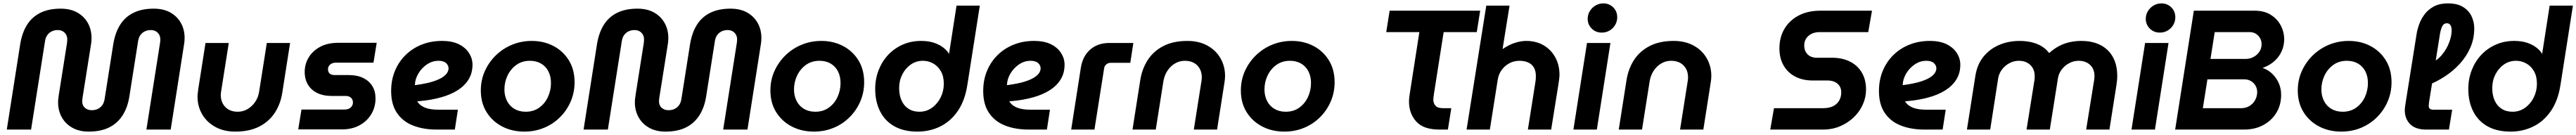

<svg xmlns="http://www.w3.org/2000/svg" viewBox="-20 -763 15169 795"><path d="M502 12Q446 12 405.5 -11Q365 -34 343.5 -73Q322 -112 322 -161Q322 -172 323.5 -184Q325 -196 327 -209L374 -506Q375 -512 375.5 -519Q376 -526 376 -532Q376 -555 360.5 -570.5Q345 -586 320 -586Q300 -586 284 -578Q268 -570 258 -555.5Q248 -541 245 -520L163 0H20L99 -503Q110 -570 139 -616.5Q168 -663 217.5 -687.5Q267 -712 337 -712Q395 -712 435.5 -689Q476 -666 497.5 -627Q519 -588 519 -539Q519 -528 518 -517.5Q517 -507 515 -496L467 -194Q466 -185 465 -178.5Q464 -172 464 -167Q464 -142 480 -128Q496 -114 520 -114Q551 -114 571.5 -132Q592 -150 596 -180L647 -503Q658 -570 687 -616.5Q716 -663 765.5 -687.5Q815 -712 885 -712Q943 -712 983.5 -689Q1024 -666 1045.5 -627Q1067 -588 1067 -539Q1067 -529 1066 -518Q1065 -507 1063 -497L985 0H842L922 -508Q923 -513 923.5 -520Q924 -527 924 -531Q924 -555 908.5 -570.5Q893 -586 868 -586Q848 -586 832 -578Q816 -570 806 -555.5Q796 -541 793 -520L742 -197Q732 -131 702 -84Q672 -37 622.5 -12.5Q573 12 502 12Z M1688 -510 1642 -217Q1632 -151 1598 -99Q1564 -47 1506 -17.5Q1448 12 1365 12Q1297 12 1247 -16Q1197 -44 1170 -90.5Q1143 -137 1143 -194Q1143 -203 1144.5 -214.5Q1146 -226 1147 -236L1190 -510H1327L1282 -225Q1281 -219 1280.5 -213.5Q1280 -208 1280 -203Q1280 -160 1307 -132.5Q1334 -105 1380 -105Q1411 -105 1437.5 -120.5Q1464 -136 1482.5 -163Q1501 -190 1506 -225L1551 -510Z M1736 -1 1755 -118H2008Q2023 -118 2034 -123Q2045 -128 2051.5 -137.5Q2058 -147 2058 -159Q2058 -177 2046.5 -187.5Q2035 -198 2015 -198H1931Q1884 -198 1848.5 -215Q1813 -232 1793.5 -264Q1774 -296 1774 -340Q1774 -384 1796.5 -423Q1819 -462 1863.5 -486.5Q1908 -511 1973 -511H2198L2179 -394H1958Q1944 -394 1933.5 -389Q1923 -384 1917.5 -376Q1912 -368 1911 -357Q1911 -339 1921 -330Q1931 -321 1950 -321H2033Q2083 -321 2118 -304Q2153 -287 2172 -256.5Q2191 -226 2191 -183Q2191 -133 2166.5 -91.5Q2142 -50 2097.5 -25.5Q2053 -1 1993 -1Z M2551 0Q2473 0 2412.5 -23.5Q2352 -47 2317.5 -97.5Q2283 -148 2283 -227Q2283 -292 2305.5 -346Q2328 -400 2368.5 -439.5Q2409 -479 2463.5 -500.5Q2518 -522 2582 -522Q2643 -522 2682.5 -502Q2722 -482 2742 -450Q2762 -418 2762 -382Q2762 -332 2738.5 -294.5Q2715 -257 2673.5 -231Q2632 -205 2576 -189.5Q2520 -174 2455 -168Q2448 -167 2444 -167Q2440 -167 2436 -167Q2451 -142 2481.5 -129.5Q2512 -117 2561 -117H2676L2658 0ZM2423 -262Q2425 -262 2427.5 -262Q2430 -262 2434 -263Q2491 -271 2527.5 -282.5Q2564 -294 2584.5 -307.5Q2605 -321 2613 -334.5Q2621 -348 2621 -360Q2621 -378 2606.5 -391.5Q2592 -405 2562 -405Q2525 -405 2493.5 -383.5Q2462 -362 2443 -329.5Q2424 -297 2423 -264Q2423 -263 2423 -263Q2423 -263 2423 -262Z M3067 12Q2995 12 2937 -18Q2879 -48 2845 -102.5Q2811 -157 2811 -230Q2811 -292 2835 -345Q2859 -398 2900.5 -438Q2942 -478 2996 -500Q3050 -522 3111 -522Q3182 -522 3239 -492Q3296 -462 3329.5 -407.5Q3363 -353 3363 -279Q3363 -218 3340 -165Q3317 -112 3276.5 -72Q3236 -32 3182.5 -10Q3129 12 3067 12ZM3075 -105Q3122 -105 3155.5 -129.5Q3189 -154 3206.5 -192.5Q3224 -231 3224 -274Q3224 -313 3209 -342.5Q3194 -372 3166 -388.5Q3138 -405 3100 -405Q3054 -405 3020.5 -381Q2987 -357 2968.5 -318.5Q2950 -280 2950 -236Q2950 -199 2965 -169Q2980 -139 3008.5 -122Q3037 -105 3075 -105Z M3898 12Q3842 12 3801.5 -11Q3761 -34 3739.5 -73Q3718 -112 3718 -161Q3718 -172 3719.5 -184Q3721 -196 3723 -209L3770 -506Q3771 -512 3771.5 -519Q3772 -526 3772 -532Q3772 -555 3756.5 -570.5Q3741 -586 3716 -586Q3696 -586 3680 -578Q3664 -570 3654 -555.5Q3644 -541 3641 -520L3559 0H3416L3495 -503Q3506 -570 3535 -616.5Q3564 -663 3613.5 -687.5Q3663 -712 3733 -712Q3791 -712 3831.5 -689Q3872 -666 3893.5 -627Q3915 -588 3915 -539Q3915 -528 3914 -517.5Q3913 -507 3911 -496L3863 -194Q3862 -185 3861 -178.5Q3860 -172 3860 -167Q3860 -142 3876 -128Q3892 -114 3916 -114Q3947 -114 3967.5 -132Q3988 -150 3992 -180L4043 -503Q4054 -570 4083 -616.5Q4112 -663 4161.5 -687.5Q4211 -712 4281 -712Q4339 -712 4379.5 -689Q4420 -666 4441.5 -627Q4463 -588 4463 -539Q4463 -529 4462 -518Q4461 -507 4459 -497L4381 0H4238L4318 -508Q4319 -513 4319.5 -520Q4320 -527 4320 -531Q4320 -555 4304.5 -570.5Q4289 -586 4264 -586Q4244 -586 4228 -578Q4212 -570 4202 -555.5Q4192 -541 4189 -520L4138 -197Q4128 -131 4098 -84Q4068 -37 4018.5 -12.5Q3969 12 3898 12Z M4772 12Q4700 12 4642 -18Q4584 -48 4550 -102.5Q4516 -157 4516 -230Q4516 -292 4540 -345Q4564 -398 4605.5 -438Q4647 -478 4701 -500Q4755 -522 4816 -522Q4887 -522 4944 -492Q5001 -462 5034.5 -407.5Q5068 -353 5068 -279Q5068 -218 5045 -165Q5022 -112 4981.5 -72Q4941 -32 4887.5 -10Q4834 12 4772 12ZM4780 -105Q4827 -105 4860.5 -129.5Q4894 -154 4911.5 -192.5Q4929 -231 4929 -274Q4929 -313 4914 -342.5Q4899 -372 4871 -388.5Q4843 -405 4805 -405Q4759 -405 4725.5 -381Q4692 -357 4673.5 -318.5Q4655 -280 4655 -236Q4655 -199 4670 -169Q4685 -139 4713.5 -122Q4742 -105 4780 -105Z M5382 12Q5301 12 5245.5 -19.5Q5190 -51 5161.5 -108Q5133 -165 5133 -239Q5133 -298 5153 -349.5Q5173 -401 5209 -439.5Q5245 -478 5294.5 -500Q5344 -522 5403 -522Q5446 -522 5478 -511.5Q5510 -501 5532.5 -484Q5555 -467 5567 -447H5568L5612 -730H5749L5676 -265Q5662 -172 5620 -110.5Q5578 -49 5516.5 -18.5Q5455 12 5382 12ZM5393 -105Q5435 -105 5467.5 -128.5Q5500 -152 5518.5 -189.5Q5537 -227 5537 -270Q5537 -314 5519.5 -344Q5502 -374 5474 -389.5Q5446 -405 5414 -405Q5374 -405 5342.5 -383Q5311 -361 5292.5 -324.5Q5274 -288 5274 -244Q5274 -203 5288 -171.5Q5302 -140 5329 -122.5Q5356 -105 5393 -105Z M6037 0Q5959 0 5898.5 -23.5Q5838 -47 5803.5 -97.5Q5769 -148 5769 -227Q5769 -292 5791.5 -346Q5814 -400 5854.5 -439.5Q5895 -479 5949.5 -500.5Q6004 -522 6068 -522Q6129 -522 6168.5 -502Q6208 -482 6228 -450Q6248 -418 6248 -382Q6248 -332 6224.5 -294.5Q6201 -257 6159.5 -231Q6118 -205 6062 -189.5Q6006 -174 5941 -168Q5934 -167 5930 -167Q5926 -167 5922 -167Q5937 -142 5967.5 -129.5Q5998 -117 6047 -117H6162L6144 0ZM5909 -262Q5911 -262 5913.5 -262Q5916 -262 5920 -263Q5977 -271 6013.5 -282.5Q6050 -294 6070.5 -307.5Q6091 -321 6099 -334.5Q6107 -348 6107 -360Q6107 -378 6092.5 -391.5Q6078 -405 6048 -405Q6011 -405 5979.5 -383.5Q5948 -362 5929 -329.5Q5910 -297 5909 -264Q5909 -263 5909 -263Q5909 -263 5909 -262Z M6287 0 6344 -365Q6355 -433 6399.5 -471.5Q6444 -510 6512 -510H6653L6635 -393H6518Q6505 -393 6494 -384Q6483 -375 6481 -361L6424 0Z M6648 0 6694 -293Q6705 -360 6739 -411.5Q6773 -463 6831 -492.5Q6889 -522 6971 -522Q7039 -522 7089 -494.5Q7139 -467 7166 -420Q7193 -373 7193 -316Q7193 -307 7192 -296Q7191 -285 7189 -274L7146 0H7009L7054 -285Q7055 -291 7055.5 -296.5Q7056 -302 7056 -307Q7056 -351 7029 -378Q7002 -405 6956 -405Q6925 -405 6898.5 -389.5Q6872 -374 6854 -347Q6836 -320 6830 -285L6785 0Z M7542 12Q7470 12 7412 -18Q7354 -48 7320 -102.5Q7286 -157 7286 -230Q7286 -292 7310 -345Q7334 -398 7375.5 -438Q7417 -478 7471 -500Q7525 -522 7586 -522Q7657 -522 7714 -492Q7771 -462 7804.5 -407.5Q7838 -353 7838 -279Q7838 -218 7815 -165Q7792 -112 7751.5 -72Q7711 -32 7657.5 -10Q7604 12 7542 12ZM7550 -105Q7597 -105 7630.5 -129.5Q7664 -154 7681.5 -192.5Q7699 -231 7699 -274Q7699 -313 7684 -342.5Q7669 -372 7641 -388.5Q7613 -405 7575 -405Q7529 -405 7495.5 -381Q7462 -357 7443.5 -318.5Q7425 -280 7425 -236Q7425 -199 7440 -169Q7455 -139 7483.5 -122Q7512 -105 7550 -105Z M8455 0Q8361 0 8318.5 -47.5Q8276 -95 8276 -165Q8276 -179 8278 -193.5Q8280 -208 8282 -221L8337 -574H8142L8162 -700H8695L8675 -574H8480L8423 -211Q8422 -201 8420.5 -192Q8419 -183 8419 -177Q8419 -155 8432 -140.5Q8445 -126 8475 -126H8525L8505 0Z M8615 0 8731 -730H8868L8828 -481L8827 -474Q8865 -500 8900.5 -511Q8936 -522 8966 -522Q9025 -522 9069 -496Q9113 -470 9137.5 -425Q9162 -380 9162 -323Q9162 -310 9159.5 -292.5Q9157 -275 9155 -261L9113 0H8976L9019 -272Q9021 -282 9022 -292.5Q9023 -303 9023 -314Q9023 -345 9011.5 -365Q9000 -385 8978 -395Q8956 -405 8926 -405Q8894 -405 8867 -390.5Q8840 -376 8822 -351.5Q8804 -327 8799 -297L8752 0Z M9244 0 9324 -510H9462L9382 0ZM9411 -571Q9375 -571 9351.5 -595Q9328 -619 9328 -652Q9328 -677 9340.5 -697.5Q9353 -718 9374 -730.5Q9395 -743 9420 -743Q9455 -743 9478.5 -719.5Q9502 -696 9502 -661Q9502 -637 9490 -616.5Q9478 -596 9457.5 -583.5Q9437 -571 9411 -571Z M9511 0 9557 -293Q9568 -360 9602 -411.5Q9636 -463 9694 -492.5Q9752 -522 9834 -522Q9902 -522 9952 -494.5Q10002 -467 10029 -420Q10056 -373 10056 -316Q10056 -307 10055 -296Q10054 -285 10052 -274L10009 0H9872L9917 -285Q9918 -291 9918.5 -296.5Q9919 -302 9919 -307Q9919 -351 9892 -378Q9865 -405 9819 -405Q9788 -405 9761.5 -389.5Q9735 -374 9717 -347Q9699 -320 9693 -285L9648 0Z M10403 0 10425 -126H10715Q10750 -126 10773.5 -138Q10797 -150 10809 -171Q10821 -192 10821 -219Q10821 -241 10811 -256.5Q10801 -272 10783 -280.5Q10765 -289 10740 -289H10653Q10594 -289 10550 -312Q10506 -335 10481.5 -377.5Q10457 -420 10457 -478Q10457 -544 10487 -594Q10517 -644 10571 -672Q10625 -700 10697 -700H11002L10980 -574H10695Q10667 -574 10646.5 -564Q10626 -554 10614.5 -536.5Q10603 -519 10603 -496Q10603 -472 10613 -455.5Q10623 -439 10639.5 -431Q10656 -423 10675 -423H10767Q10827 -423 10872 -400.5Q10917 -378 10942 -336Q10967 -294 10967 -236Q10967 -190 10948 -147.5Q10929 -105 10894.5 -72Q10860 -39 10814 -19.5Q10768 0 10713 0Z M11311 0Q11233 0 11172.5 -23.5Q11112 -47 11077.5 -97.5Q11043 -148 11043 -227Q11043 -292 11065.5 -346Q11088 -400 11128.5 -439.5Q11169 -479 11223.5 -500.5Q11278 -522 11342 -522Q11403 -522 11442.5 -502Q11482 -482 11502 -450Q11522 -418 11522 -382Q11522 -332 11498.5 -294.5Q11475 -257 11433.5 -231Q11392 -205 11336 -189.5Q11280 -174 11215 -168Q11208 -167 11204 -167Q11200 -167 11196 -167Q11211 -142 11241.5 -129.5Q11272 -117 11321 -117H11436L11418 0ZM11183 -262Q11185 -262 11187.5 -262Q11190 -262 11194 -263Q11251 -271 11287.5 -282.5Q11324 -294 11344.5 -307.5Q11365 -321 11373 -334.5Q11381 -348 11381 -360Q11381 -378 11366.5 -391.5Q11352 -405 11322 -405Q11285 -405 11253.5 -383.5Q11222 -362 11203 -329.5Q11184 -297 11183 -264Q11183 -263 11183 -263Q11183 -263 11183 -262Z M11561 0 11611 -318Q11622 -385 11659 -430Q11696 -475 11751 -498.5Q11806 -522 11871 -522Q11904 -522 11936 -515.5Q11968 -509 11996 -493.5Q12024 -478 12045 -451H12046Q12072 -475 12102 -491Q12132 -507 12165.5 -514.5Q12199 -522 12233 -522Q12301 -522 12348.5 -497Q12396 -472 12421 -426Q12446 -380 12446 -316Q12446 -302 12444.5 -287.5Q12443 -273 12441 -260L12400 0H12263L12309 -285Q12310 -291 12311 -299Q12312 -307 12312 -314Q12312 -357 12286 -381Q12260 -405 12218 -405Q12190 -405 12164 -391.5Q12138 -378 12120 -355Q12102 -332 12097 -303L12049 0H11912L11957 -281Q11959 -290 11959.5 -299Q11960 -308 11960 -315Q11960 -343 11948 -363Q11936 -383 11915.5 -394Q11895 -405 11867 -405Q11838 -405 11812 -391.5Q11786 -378 11768 -354.5Q11750 -331 11745 -302L11698 0Z M12530 0 12610 -510H12748L12668 0ZM12697 -571Q12661 -571 12637.5 -595Q12614 -619 12614 -652Q12614 -677 12626.5 -697.5Q12639 -718 12660 -730.5Q12681 -743 12706 -743Q12741 -743 12764.5 -719.5Q12788 -696 12788 -661Q12788 -637 12776 -616.5Q12764 -596 12743.5 -583.5Q12723 -571 12697 -571Z M12787 0 12897 -700H13255Q13312 -700 13350.5 -675.5Q13389 -651 13409 -612.5Q13429 -574 13429 -531Q13429 -497 13415.5 -464.5Q13402 -432 13374 -405.5Q13346 -379 13302 -363Q13349 -347 13380 -303.5Q13411 -260 13411 -204Q13411 -145 13383 -99Q13355 -53 13306 -26.5Q13257 0 13192 0ZM12950 -126H13177Q13203 -126 13224 -138.5Q13245 -151 13257.5 -173Q13270 -195 13270 -221Q13270 -241 13260.5 -258Q13251 -275 13233.5 -285.5Q13216 -296 13192 -296H12977ZM12995 -416H13203Q13227 -416 13248.5 -427.5Q13270 -439 13283 -458.5Q13296 -478 13296 -503Q13296 -522 13287 -538Q13278 -554 13262.5 -564Q13247 -574 13225 -574H13020Z M13765 12Q13693 12 13635 -18Q13577 -48 13543 -102.5Q13509 -157 13509 -230Q13509 -292 13533 -345Q13557 -398 13598.5 -438Q13640 -478 13694 -500Q13748 -522 13809 -522Q13880 -522 13937 -492Q13994 -462 14027.5 -407.5Q14061 -353 14061 -279Q14061 -218 14038 -165Q14015 -112 13974.5 -72Q13934 -32 13880.5 -10Q13827 12 13765 12ZM13773 -105Q13820 -105 13853.5 -129.5Q13887 -154 13904.5 -192.5Q13922 -231 13922 -274Q13922 -313 13907 -342.5Q13892 -372 13864 -388.5Q13836 -405 13798 -405Q13752 -405 13718.5 -381Q13685 -357 13666.5 -318.5Q13648 -280 13648 -236Q13648 -199 13663 -169Q13678 -139 13706.5 -122Q13735 -105 13773 -105Z M14264 0Q14203 0 14171 -31.5Q14139 -63 14139 -115Q14139 -122 14140 -129.5Q14141 -137 14142 -145L14209 -565Q14212 -586 14222 -615.5Q14232 -645 14252.5 -674.5Q14273 -704 14307.5 -723.5Q14342 -743 14394 -743Q14448 -743 14482 -722Q14516 -701 14532 -667.5Q14548 -634 14548 -596Q14548 -535 14525 -482.5Q14502 -430 14462.5 -387Q14423 -344 14373.5 -312Q14324 -280 14272 -260L14283 -388Q14327 -404 14356 -438Q14385 -472 14400 -512Q14415 -552 14415 -583Q14415 -603 14408 -614.5Q14401 -626 14387 -626Q14369 -626 14360.5 -610Q14352 -594 14347 -568L14283 -168Q14282 -162 14281 -153Q14280 -144 14280 -139Q14280 -127 14287.5 -122Q14295 -117 14307 -117H14418L14399 0Z M14762 12Q14681 12 14625.5 -19.5Q14570 -51 14541.5 -108Q14513 -165 14513 -239Q14513 -298 14533 -349.5Q14553 -401 14589 -439.5Q14625 -478 14674.5 -500Q14724 -522 14783 -522Q14826 -522 14858 -511.5Q14890 -501 14912.5 -484Q14935 -467 14947 -447H14948L14992 -730H15129L15056 -265Q15042 -172 15000 -110.5Q14958 -49 14896.5 -18.5Q14835 12 14762 12ZM14773 -105Q14815 -105 14847.5 -128.5Q14880 -152 14898.5 -189.5Q14917 -227 14917 -270Q14917 -314 14899.5 -344Q14882 -374 14854 -389.5Q14826 -405 14794 -405Q14754 -405 14722.5 -383Q14691 -361 14672.5 -324.5Q14654 -288 14654 -244Q14654 -203 14668 -171.5Q14682 -140 14709 -122.5Q14736 -105 14773 -105Z"/></svg>

Font: MuseoModerno Thin SemiBold
Style: Italic
Weight: 600
Italic angle: -9°
Version: Version 1.003